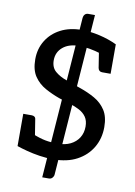

<svg xmlns="http://www.w3.org/2000/svg" viewBox="-100 -885 751 1066"><g transform="rotate(10 275.0 -352.0)"><path d="M215 117 282 -794Q283 -805 290 -813Q297 -821 310 -821H347L280 91Q279 101 271.5 109Q264 117 252 117ZM258 8Q219 8 180 2Q141 -4 107 -13Q73 -22 50 -30V-122L123 -111Q165 -94 196.5 -88Q228 -82 266 -82Q308 -82 338.5 -97Q369 -112 386 -139Q403 -166 403 -202Q403 -235 388.5 -256Q374 -277 349 -290Q324 -303 294 -312.5Q264 -322 232 -332Q190 -347 151 -368.5Q112 -390 87.5 -426Q63 -462 63 -522Q63 -581 91.5 -627.5Q120 -674 171 -700.5Q222 -727 291 -727Q337 -727 390 -715Q443 -703 489 -681V-606L414 -616Q382 -626 350.5 -631.5Q319 -637 291 -637Q233 -637 199 -608.5Q165 -580 165 -534Q165 -494 190.5 -472Q216 -450 255 -436.5Q294 -423 335 -408Q382 -392 420.5 -370Q459 -348 482.5 -312Q506 -276 506 -217Q506 -153 476 -102Q446 -51 391 -21.5Q336 8 258 8ZM403 -630 489 -606V-515H441Q432 -515 426 -520Q420 -525 418 -535ZM136 -98 50 -122V-212H98Q107 -212 113.5 -207.5Q120 -203 121 -192Z"/></g></svg>

Font: Aleo Medium
Style: Regular
Weight: 500
Designer: Alessio Laiso
Foundry: Alessio Laiso
Version: Version 2.001;gftools[0.9.29]